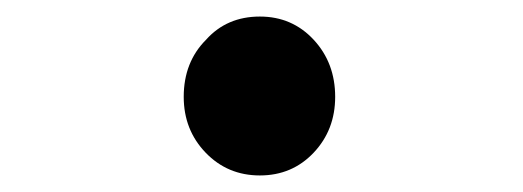

<svg xmlns="http://www.w3.org/2000/svg" viewBox="-20 -488 632 232"><path d="M294 -276Q255 -276 228.5 -303.5Q202 -331 202 -371Q202 -413 229 -440Q254 -468 294 -468Q333 -468 359 -440Q385 -412 385 -371Q385 -331 359 -303.5Q333 -276 294 -276Z"/></svg>

Font: GenSenRounded TW B
Style: Regular
Weight: 700
Version: Version 1.501;PS 1;hotconv 16.6.51;makeotf.lib2.5.65220